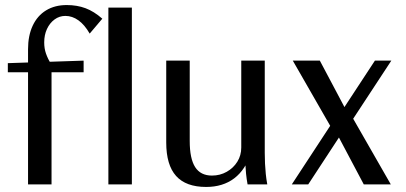

<svg xmlns="http://www.w3.org/2000/svg" viewBox="-20 -730 1606 760"><path d="M91 0V-444H11V-480L311 -490V-444H184V0ZM91 -472V-535Q91 -589 109.5 -628.5Q128 -668 162.5 -689Q197 -710 244 -710Q285 -710 318.5 -697.5Q352 -685 385 -656L335 -597Q315 -632 290.5 -649.5Q266 -667 239 -667Q215 -667 196 -653Q177 -639 166 -615.5Q155 -592 155 -562Q155 -538 162 -518Q169 -498 183 -474ZM409 0V-700H502V0Z M796 10Q716 10 677 -33.5Q638 -77 638 -166V-490H731V-172Q731 -102 752.5 -68.5Q774 -35 819 -35Q851 -35 877.5 -50Q904 -65 919.5 -90Q935 -115 935 -146V-490H1028V-125Q1028 -103 1029 -82.5Q1030 -62 1032 -42Q1034 -22 1038 0H960Q956 -22 954 -42Q952 -62 951 -82.5Q950 -103 950 -125L974 -126Q952 -58 907 -24Q862 10 796 10Z M1420 0 1296 -234 1464 -490H1529L1378 -260L1527 0ZM1135 0 1287 -232 1139 -490H1246L1369 -258L1200 0Z"/></svg>

Font: Sutasoma
Style: Regular
Weight: 400
Designer: Izhar Fathurrohim, Akbar Rohmanto, Arusyal Khofiqoini
Foundry: Kiwari Kolektiv
Version: Version 1.102